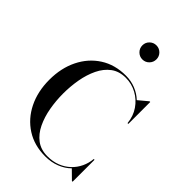

<svg xmlns="http://www.w3.org/2000/svg" viewBox="-302 -1167 1294 1294"><g transform="rotate(45 345.0 -520.0)"><path d="M390.5 10Q286 10 208.5 -39.8Q131 -89.5 88 -176.5Q45 -263.5 45 -375Q45 -486.5 88 -573.5Q131 -660.5 208.5 -710.2Q286 -760 390.5 -760Q439.5 -760 483 -742.8Q526.5 -725.5 559 -694.5L625.5 -750H632V-541H624.5Q619 -602 586.8 -649Q554.5 -696 505.5 -722.5Q456.5 -749 400.5 -749Q338 -749 295 -716.8Q252 -684.5 226 -630.2Q200 -576 188.2 -509.8Q176.5 -443.5 176.5 -375Q176.5 -307 188.2 -240.5Q200 -174 226 -119.8Q252 -65.5 295 -33.2Q338 -1 400.5 -1Q451.5 -1 493 -17.2Q534.5 -33.5 565 -62.5Q595.5 -91.5 613.2 -129.2Q631 -167 634.5 -209H642V0H635.5L574.5 -60Q542 -27.5 494.8 -8.8Q447.5 10 390.5 10ZM391.5 -915Q364 -915 344.2 -934.8Q324.5 -954.5 324.5 -982.5Q324.5 -1010.5 344.2 -1030Q364 -1049.5 391.5 -1049.5Q419.5 -1049.5 439 -1030Q458.5 -1010.5 458.5 -982.5Q458.5 -954.5 439 -934.8Q419.5 -915 391.5 -915Z"/></g></svg>

Font: BodoniModa_28ptMedium
Style: Regular
Weight: 500
Designer: Owen Earl
Foundry: indestructible type
Version: Version 2.004